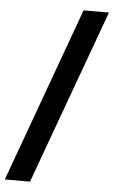

<svg xmlns="http://www.w3.org/2000/svg" viewBox="-64 -781 517 874"><g transform="rotate(5 195.0 -344.0)"><path d="M-8 55 282 -743H398L107 55Z"/></g></svg>

Font: Saira SemiBold
Style: Regular
Weight: 600
Designer: Hector Gatti with collaboration of the Omnibus-Type team
Foundry: Omnibus-Type
Version: Version 1.100; ttfautohint (v1.8.3)